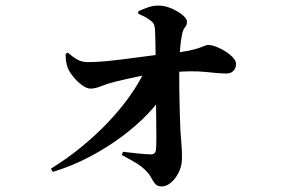

<svg xmlns="http://www.w3.org/2000/svg" viewBox="-20 -613 1040 687"><path d="M419.6 -69.9Q448.9 -66.4 474.6 -63.8Q500.4 -61.2 520 -60.6Q536.2 -60.1 538.2 -78.2Q539.5 -91.7 539.5 -122.8Q539.5 -153.9 538.8 -196.7Q538.2 -239.5 537.7 -288.5Q537.2 -337.4 537.2 -386.4Q537.2 -394.8 536.8 -416.2Q536.5 -437.7 536 -462.7Q535.5 -487.6 534.8 -505.6Q534 -518 531 -525.3Q527.9 -532.6 519.4 -538.8Q507.9 -547.9 497.4 -553.3Q486.9 -558.7 475.1 -563.4L474.6 -572.3Q487.5 -578.7 506.9 -585.8Q526.2 -593 545.6 -593Q570.6 -593 594.4 -582.4Q618.2 -571.9 633.6 -558.8Q649 -545.7 649 -535.8Q649 -522.8 641.8 -515Q634.6 -507.1 631.1 -488.5Q626.9 -465.9 624.8 -443.9Q622.7 -422 622 -405.6Q621.3 -391.5 621.3 -360.3Q621.3 -329 621.6 -290Q622 -251 623.2 -212.9Q624.5 -174.7 625.5 -146.6Q626.7 -126.9 629 -100.9Q631.2 -75 631.2 -47.1Q631.2 -20.7 620.1 2.4Q609 25.6 592.4 39.8Q575.8 54.1 559 54.1Q542.7 54.1 534.9 44.5Q527.1 34.9 520 21.2Q512.8 7.5 499.3 -5.1Q483.3 -20.3 463.3 -32Q443.3 -43.8 416.3 -58.1ZM214.8 -420.7 223.2 -424.7Q239.9 -409.3 256.4 -400Q272.8 -390.7 295.1 -390.7Q322.2 -390.7 358.3 -394Q394.5 -397.4 434.2 -402.6Q473.9 -407.8 512.3 -412.9Q550.6 -418 582.8 -421Q625 -425.6 650.9 -430.8Q676.8 -436 691.1 -441Q705.5 -446 712.7 -449.1Q719.9 -452.1 723.9 -452.1Q737.1 -452.1 754.3 -445.5Q771.5 -438.8 787.7 -428.4Q803.9 -417.9 814.2 -406.3Q824.6 -394.7 824.6 -384.5Q824.6 -369.5 815.4 -359.7Q806.1 -350 790.1 -350Q765 -350 716.4 -355.5Q667.7 -361 581 -353.7Q522.2 -349.5 475 -339.4Q427.9 -329.4 393.1 -320.9Q364.7 -314 342.4 -304.9Q320.2 -295.9 304.6 -295.9Q289.5 -295.9 271.8 -309.5Q254 -323.1 240.2 -340.9Q226.5 -358.8 222 -371.1Q218.3 -382.8 216.5 -393.6Q214.8 -404.4 214.8 -420.7ZM169.1 2.1 162 -9.3Q222 -46.6 274 -89.4Q325.9 -132.2 369 -177.9Q412.1 -223.6 444.9 -270.1Q477.8 -316.6 498.8 -361.4L576.5 -366.7L576 -290.2Q549.9 -248.7 509.1 -205.9Q468.2 -163.2 415.6 -124Q362.9 -84.7 300.7 -52Q238.5 -19.2 169.1 2.1Z"/></svg>

Font: Noto Serif SC
Style: Regular
Weight: 200
Designer: Ryoko NISHIZUKA 西塚涼子 (kana & ideographs); Frank Grießhammer (Latin, Greek & Cyrillic); Wenlong ZHANG 张文龙 (bopomofo); San
Foundry: Adobe
Version: Version 2.001;hotconv 1.1.0;makeotfexe 2.6.0